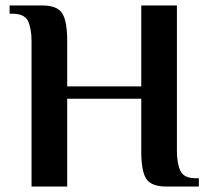

<svg xmlns="http://www.w3.org/2000/svg" viewBox="-20 -680 760 700"><path d="M95 0V-530Q95 -575 82.5 -602.5Q70 -630 25 -630H15V-660H135Q188 -660 206.5 -632Q225 -604 225 -530V-365H495V-660H625V-130Q625 -85 637.5 -57.5Q650 -30 695 -30H705V0H585Q533 0 514 -27Q495 -54 495 -130V-320H225V0Z"/></svg>

Font: El Messiri
Style: Bold
Weight: 700
Designer: Mohamed Gaber
Foundry: Kief Type Foundry
Version: Version 2.020; ttfautohint (v1.8.3)